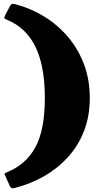

<svg xmlns="http://www.w3.org/2000/svg" viewBox="-20 -817 544 1004"><path d="M7.5 -738.5 30 -781Q35.5 -792.5 41.5 -795.5Q47.5 -798.5 61.5 -794.5Q141.5 -773.5 211.8 -730.2Q282 -687 335.5 -624Q389 -561 419.2 -480.8Q449.5 -400.5 449.5 -305Q449.5 -209 419 -131.2Q388.5 -53.5 334.5 5.5Q280.5 64.5 209.8 104.8Q139 145 58.5 165.5Q47.5 168.5 42 167Q36.5 165.5 31.5 156L9.5 107Q4 95.5 3.8 92.2Q3.5 89 15.5 84Q115.5 44 165 -47Q214.5 -138 214.5 -305Q214.5 -472.5 165 -573Q115.5 -673.5 15.5 -714Q3 -719 2.5 -723Q2 -727 7.5 -738.5Z"/></svg>

Font: Besley* Narrow Fatface
Style: Regular
Weight: 900
Width: 4
Designer: Owen Earl
Foundry: indestructible type*
Version: Version 3.000; ttfautohint (v1.8.3)